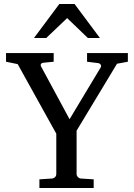

<svg xmlns="http://www.w3.org/2000/svg" viewBox="-20 -935 665 955"><path d="M562 -618 616 -628V-671H413V-628L469 -621C477 -620 487 -611 481 -600L326 -342L185 -603C179 -614 184 -622 197 -623L247 -628V-671H10V-628L68 -616L260 -270V-69C260 -57 250 -48 238 -47L176 -43V0H446V-43L382 -47C371 -48 361 -58 361 -69V-285ZM417 -746H477L351 -915H275L149 -746H210L314 -845Z"/></svg>

Font: Veleka
Style: Regular
Weight: 400
Designer: Stefan Peev, Context Ltd, 2016; SIL International, 1997-2014.
Foundry: Stefan Peev, Context Ltd, 2016
Version: Version 1.000